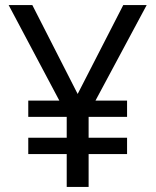

<svg xmlns="http://www.w3.org/2000/svg" viewBox="-20 -734 612 754"><path d="M285 -365 464 -714H556L355 -339H479V-275H328V-193H479V-129H328V0H242V-129H91V-193H242V-275H91V-339H213L14 -714H107Z"/></svg>

Font: Noto Sans Chakma
Style: Regular
Weight: 400
Designer: Zachary Quinn Scheuren - Monotype Design Team
Foundry: Monotype Imaging Inc.
Version: Version 2.003; ttfautohint (v1.8.4.7-5d5b)